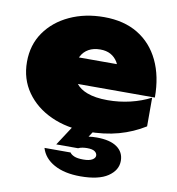

<svg xmlns="http://www.w3.org/2000/svg" viewBox="-91 -675 933 1014"><g transform="rotate(10 375.0 -168.0)"><path d="M399 18Q292 18 207.5 -20.5Q123 -59 74 -128.5Q25 -198 25 -290Q25 -381 72.5 -449Q120 -517 202 -555Q284 -593 386 -593Q493 -593 568 -547.5Q643 -502 683 -418.5Q723 -335 723 -221H310Q331 -195 368 -181Q412 -164 479 -164Q541 -164 600 -178Q659 -192 709 -218V-64Q645 -24 569.5 -3Q494 18 399 18ZM495 -360Q492 -366 489 -372Q474 -396 451 -408.5Q428 -421 396 -421Q359 -421 333.5 -406.5Q308 -392 295 -367Q293 -364 291 -360ZM341 -22H457L414 43Q435 40 458 40Q529 40 566.5 66.5Q604 93 604 140Q604 190 554.5 223.5Q505 257 407 257Q322 257 266.5 226.5Q211 196 195 142H335Q341 152 358 159.5Q375 167 407 167Q439 167 455 157.5Q471 148 471 135Q471 122 458.5 113Q446 104 417 104Q405 104 392.5 106Q380 108 370 113H253Z"/></g></svg>

Font: Bounded
Style: Regular
Weight: 900
Designer: Vlad Churkin
Version: Version 1.0